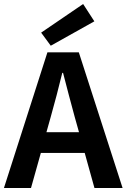

<svg xmlns="http://www.w3.org/2000/svg" viewBox="-23 -933 629 953"><path d="M585.4 0H445.8L397.5 -173.8H179.7L130.9 0H-3.4L212.4 -673.3H368.2ZM228.5 -351.6 207.5 -276.9H369.1L348.1 -351.6Q333.5 -404.3 318.8 -460.7Q304.2 -517.1 290 -571.3H286.1Q272.9 -516.6 258.1 -460.4Q243.2 -404.3 228.5 -351.6ZM229 -706.1 181.2 -771 389.6 -913.1 445.3 -827.1Z"/></svg>

Font: Akatab ExtraBold
Style: Regular
Weight: 800
Designer: SIL International
Foundry: SIL International
Version: Version 3.000